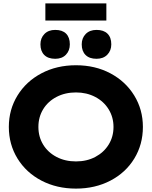

<svg xmlns="http://www.w3.org/2000/svg" viewBox="-20 -1100 893 1130"><path d="M32 -353Q32 -455 83 -538Q134 -621 224 -668.5Q314 -716 427 -716Q540 -716 629.5 -668.5Q719 -621 770 -538Q821 -455 821 -353Q821 -250 770.5 -167Q720 -84 630 -37Q540 10 427 10Q314 10 224 -37Q134 -84 83 -167Q32 -250 32 -353ZM648 -353Q648 -410 619.5 -456.5Q591 -503 540.5 -529.5Q490 -556 427 -556Q363 -556 312.5 -529.5Q262 -503 234 -457Q206 -411 206 -353Q206 -295 234 -249Q262 -203 312.5 -176.5Q363 -150 427 -150Q491 -150 541 -176.5Q591 -203 619.5 -249Q648 -295 648 -353ZM461 -839Q461 -876 484.5 -900Q508 -924 548 -924Q590 -924 612.5 -902Q635 -880 635 -839Q635 -802 611.5 -778Q588 -754 548 -754Q506 -754 483.5 -776.5Q461 -799 461 -839ZM218 -839Q218 -876 241.5 -900Q265 -924 305 -924Q347 -924 369 -902Q391 -880 391 -839Q391 -802 368 -778Q345 -754 305 -754Q263 -754 240.5 -776.5Q218 -799 218 -839ZM247 -1080H606V-979H247Z"/></svg>

Font: Lexend Exa HM Xlight
Style: Bold
Weight: 700
Designer: Bonnie Shaver-Troup, Thomas Jockin, Octavio Pardo
Foundry: Lexend
Version: Version 1.091